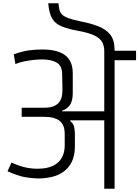

<svg xmlns="http://www.w3.org/2000/svg" viewBox="-20 -1149 848 1169"><path d="M614.8 -837.2Q614.8 -868.2 603 -891.2Q591.2 -914.2 557.8 -931.4Q524.5 -948.7 458.7 -960.3Q396.5 -972.3 357.2 -987.7Q317.8 -1003 298.2 -1035.2Q278.5 -1067.5 273.7 -1129.2H335.7Q338.2 -1106.2 341.8 -1089.9Q345.3 -1073.7 357.2 -1061.3Q369 -1049 395.2 -1039Q421.5 -1029 468.5 -1019.3Q531.5 -1007.2 577.8 -989.2Q624.2 -971.3 650.5 -939Q676.8 -906.7 677.5 -849.7V-837.2ZM63.8 -818.2Q112.2 -835.8 151.6 -841.8Q191 -847.7 237.3 -847.7Q284.8 -847.7 320 -838.6Q355.2 -829.5 378.1 -811.4Q401 -793.3 412 -766.3Q423 -739.3 423 -702.5V-582.2Q423 -531.7 403.9 -507.2Q384.8 -482.8 358 -475.2V-471H614.8V-840.2H808.5V-782.5H677.8V0H614.8V-416.2Q600 -416.2 574.7 -416.2Q549.3 -416.2 519.1 -416.2Q488.8 -416.2 459.9 -416.2Q431 -416.2 408.2 -416.2L407.2 -412Q426.7 -397.2 431.3 -376.8Q436 -356.5 436 -332.5V-259Q436 -202.5 417.3 -164.2Q398.7 -126 366.5 -103.4Q334.3 -80.8 293.6 -71.4Q252.8 -62 208 -62.5Q145.8 -65.3 105.9 -76.4Q66 -87.5 25.8 -106.2L50 -159.3Q94 -139 131.8 -130.3Q169.5 -121.7 207.8 -121.7Q267.3 -121.7 303.9 -140.1Q340.5 -158.5 357.2 -190.3Q374 -222.2 374 -262V-333.3Q374 -369.7 361.8 -390.8Q349.5 -411.8 330.1 -421.8Q310.7 -431.8 288.8 -434.8Q266.8 -437.7 247.3 -437.7H112V-493H247.3Q289.8 -493 313.2 -505.2Q336.7 -517.5 346.3 -535.3Q356 -553.2 358.2 -570.8Q360.3 -588.3 360.3 -599.8L358.5 -698.3Q357.5 -749.5 324.9 -768.3Q292.3 -787.2 234 -787.2Q215 -787.2 186.6 -784.3Q158.2 -781.5 128.4 -775.4Q98.7 -769.3 73.8 -759Z"/></svg>

Font: Matangi Light
Style: Regular
Weight: 300
Designer: Prashant Pant
Foundry: The Graphic Ant
Version: Version 3.002